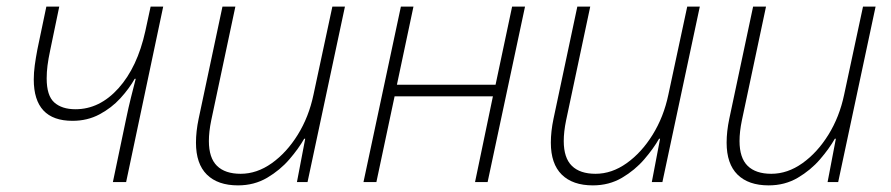

<svg xmlns="http://www.w3.org/2000/svg" viewBox="-20 -550 2692 580"><path d="M321 0 361 -191Q368 -225 375.5 -255Q383 -285 390 -312H387Q370 -282 343.5 -253Q317 -224 280.5 -204.5Q244 -185 199 -185Q82 -185 82 -310Q82 -330 85 -352.5Q88 -375 93 -401L120 -530H159L132 -400Q126 -372 123.5 -352Q121 -332 121 -313Q121 -261 144 -240.5Q167 -220 208 -220Q281 -220 338 -283.5Q395 -347 419 -456L435 -530H473L361 0Z M699 10Q638 10 605 -22.5Q572 -55 572 -119Q572 -136 574 -154Q576 -172 580 -191L652 -530H691L618 -186Q611 -152 611 -124Q611 -73 635.5 -49Q660 -25 707 -25Q756 -25 801 -57Q846 -89 879.5 -143Q913 -197 927 -264L984 -530H1022L909 0H877L902 -131H899Q882 -101 854 -68.5Q826 -36 787 -13Q748 10 699 10Z M1078 0 1191 -530H1229L1179 -294H1477L1527 -530H1566L1453 0H1415L1469 -259H1172L1117 0Z M1771 10Q1710 10 1677 -22.5Q1644 -55 1644 -119Q1644 -136 1646 -154Q1648 -172 1652 -191L1724 -530H1763L1690 -186Q1683 -152 1683 -124Q1683 -73 1707.5 -49Q1732 -25 1779 -25Q1828 -25 1873 -57Q1918 -89 1951.5 -143Q1985 -197 1999 -264L2056 -530H2094L1981 0H1949L1974 -131H1971Q1954 -101 1926 -68.5Q1898 -36 1859 -13Q1820 10 1771 10Z M2302 10Q2241 10 2208 -22.5Q2175 -55 2175 -119Q2175 -136 2177 -154Q2179 -172 2183 -191L2255 -530H2294L2221 -186Q2214 -152 2214 -124Q2214 -73 2238.5 -49Q2263 -25 2310 -25Q2359 -25 2404 -57Q2449 -89 2482.5 -143Q2516 -197 2530 -264L2587 -530H2625L2512 0H2480L2505 -131H2502Q2485 -101 2457 -68.5Q2429 -36 2390 -13Q2351 10 2302 10Z"/></svg>

Font: Noto Sans Disp ExtLt
Style: Italic
Weight: 200
Italic angle: -12°
Designer: Monotype Design Team
Foundry: Monotype Imaging Inc.
Version: Version 2.000;GOOG;noto-source:20170915:90ef993387c0